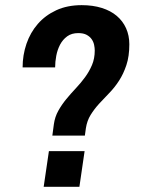

<svg xmlns="http://www.w3.org/2000/svg" viewBox="-20 -718 541 738"><path d="M187 -240.2Q190.9 -268.6 204.1 -292.2Q217.3 -315.9 234.9 -337.2Q252.4 -358.4 271.7 -378.9Q291 -399.4 307.1 -421.4Q323.2 -443.4 333.7 -468.3Q344.2 -493.2 344.2 -523.9Q344.2 -533.7 341.8 -545.4Q339.4 -557.1 332.5 -567.1Q325.7 -577.1 313.2 -584Q300.8 -590.8 280.8 -590.8Q255.4 -590.8 238.3 -578.4Q221.2 -565.9 210.9 -546.4Q200.7 -526.9 196.3 -503.7Q191.9 -480.5 191.9 -459H66.9Q66.9 -506.3 81.8 -549.8Q96.7 -593.3 125.5 -626.2Q154.3 -659.2 196.5 -678.7Q238.8 -698.2 293.9 -698.2Q336.9 -698.2 371.1 -687.5Q405.3 -676.8 428.7 -657Q452.1 -637.2 464.6 -609.4Q477.1 -581.5 477.1 -547.9Q477.1 -501.5 465.8 -467.8Q454.6 -434.1 437.5 -407.7Q420.4 -381.3 399.9 -360.4Q379.4 -339.4 360.8 -319.1Q342.3 -298.8 328.4 -276.4Q314.5 -253.9 310.1 -225.1L306.2 -196.8H181.2ZM305.2 -137.2 285.2 0H147.9L168 -137.2Z"/></svg>

Font: Archivo Narrow
Style: Bold Italic
Weight: 700
Italic angle: -8°
Designer: Hector Gatti
Foundry: Hector Gatti
Version: 1.002; ttfautohint (v0.8)